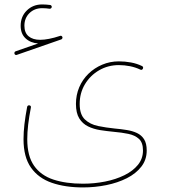

<svg xmlns="http://www.w3.org/2000/svg" viewBox="-20 -612 750 853"><path d="M44.4 -373Q45.4 -370.1 48.3 -368.4Q51.3 -366.7 54.7 -368.2L252.4 -437Q254.9 -438 256.6 -440.9Q258.3 -443.8 257.3 -447.3Q256.3 -450.2 253.7 -452.1Q251 -454.1 247.1 -452.6Q220.7 -443.8 198.2 -439.5Q175.8 -435.1 158.7 -435.1Q126 -435.1 107.2 -450.7Q88.4 -466.3 88.4 -497.6Q88.4 -531.7 110.8 -553.7Q133.3 -575.7 167.5 -575.7Q174.3 -575.7 184.6 -575Q194.8 -574.2 200.2 -573.2Q204.1 -572.8 207 -575.4Q210 -578.1 210 -581.5Q210 -584.5 208 -586.9Q206.1 -589.4 203.1 -589.8Q196.3 -590.8 185.5 -591.6Q174.8 -592.3 167.5 -592.3Q126.5 -592.3 99.1 -565.4Q71.8 -538.6 71.8 -497.6Q71.8 -461.9 93.5 -441.7Q115.2 -421.4 149.4 -418.9L48.8 -383.8Q45.4 -382.3 44.4 -379.2Q43.5 -376 44.4 -373ZM84.5 6.3Q84.5 85.9 117.7 132.8Q150.9 179.7 210.4 200.2Q270 220.7 348.6 220.7Q401.9 220.7 452.4 210.4Q502.9 200.2 543.5 179.7Q584 159.2 607.9 128.4Q631.8 97.7 631.8 56.6Q631.8 24.9 620.1 6.6Q608.4 -11.7 588.6 -21Q568.8 -30.3 543.2 -34.4Q517.6 -38.6 489.7 -41Q451.2 -44.9 415.5 -52.2Q379.9 -59.6 356.9 -81.5Q334 -103.5 334 -150.4Q334 -198.7 357.4 -237.8Q380.9 -276.9 420.4 -299.8Q460 -322.8 508.3 -322.8Q532.7 -322.8 557.4 -317.9Q582 -313 603.5 -302.7Q607.4 -300.8 610.4 -302.2Q613.3 -303.7 614.7 -306.6Q616.2 -309.6 615.7 -313Q615.2 -316.4 611.3 -318.4Q588.4 -329.6 561.8 -334.5Q535.2 -339.4 508.3 -339.4Q468.8 -339.4 434.1 -324.7Q399.4 -310.1 373 -284.4Q346.7 -258.8 332 -224.4Q317.4 -189.9 317.4 -150.4Q317.4 -109.9 332 -86.2Q346.7 -62.5 371.1 -50.5Q395.5 -38.6 425.3 -33.9Q455.1 -29.3 485.4 -26.4Q520.5 -23.4 550 -17.3Q579.6 -11.2 597.4 5.1Q615.2 21.5 615.2 56.6Q615.2 92.8 592.8 120.4Q570.3 147.9 532.5 166.5Q494.6 185.1 447 194.6Q399.4 204.1 348.6 204.1Q272.9 204.1 217.3 185.8Q161.6 167.5 131.3 124.3Q101.1 81.1 101.1 6.3Q101.1 -23.4 105.2 -58.8Q109.4 -94.2 117.2 -134.3Q118.2 -138.7 116 -141.1Q113.8 -143.6 110.4 -144Q106.9 -144.5 104.2 -142.8Q101.6 -141.1 100.6 -137.2Q92.8 -96.2 88.6 -60.5Q84.5 -24.9 84.5 6.3Z"/></svg>

Font: Mikhak VF
Style: Regular
Weight: 100
Designer: Amin Abedi
Version: Version 3.001